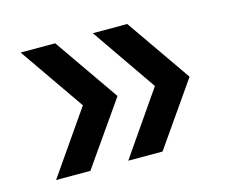

<svg xmlns="http://www.w3.org/2000/svg" viewBox="-65 -571 654 553"><g transform="rotate(-15 262.0 -294.5)"><path d="M254.7 -103.5 384.6 -291.5 251.2 -484.6H353.8L487.9 -291.5L357 -103.5ZM39.5 -103.5 169.8 -291.5 36 -484.6H139L273.1 -291.5L141.8 -103.5Z"/></g></svg>

Font: Alumni Sans Thin
Style: Regular
Weight: 100
Designer: Robert E. Leuschke
Foundry: Robert E. Leuschke
Version: Version 1.018